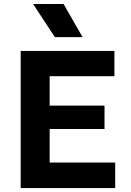

<svg xmlns="http://www.w3.org/2000/svg" viewBox="-20 -960 668 980"><path d="M85.5 0V-700H564V-571H233.5V-421H513.5V-301.5H233.5V-130.5H568V0ZM260 -770.5 149 -939.5H304.5L401.5 -770.5Z"/></svg>

Font: Geologica Roman SemiBold
Style: Regular
Weight: 600
Designer: Sindre Bremnes, Frode Helland
Foundry: Monokrom Skriftforlag AS
Version: Version 1.010;gftools[0.9.28]